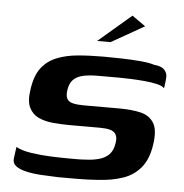

<svg xmlns="http://www.w3.org/2000/svg" viewBox="-48 -675 697 726"><g transform="rotate(5 300.5 -311.5)"><path d="M32 -95Q54 -83 90.5 -77.5Q127 -72 166.5 -70.5Q206 -69 236 -69Q248 -69 264.5 -69Q281 -69 293 -70Q324 -71 347.5 -77.5Q371 -84 385.5 -99Q400 -114 404 -141Q408 -163 401 -175Q394 -187 378.5 -191Q363 -195 339 -195Q326 -195 311 -195Q296 -195 275 -195Q254 -195 223 -195Q192 -195 161 -198Q130 -201 106.5 -212Q83 -223 71 -247.5Q59 -272 66 -316Q73 -368 95 -397.5Q117 -427 152.5 -441.5Q188 -456 233 -460Q278 -464 332 -464Q364 -464 401.5 -463Q439 -462 472.5 -459Q506 -456 523 -450Q551 -448 563.5 -434.5Q576 -421 573 -401Q573 -398 572 -390Q571 -382 570 -374Q569 -366 568 -365Q562 -373 541.5 -378Q521 -383 493.5 -385.5Q466 -388 439.5 -389Q413 -390 394 -390H315Q283 -390 260 -385Q237 -380 223 -366.5Q209 -353 205 -326Q202 -305 208 -293.5Q214 -282 230.5 -278Q247 -274 271 -274Q325 -274 359 -274Q393 -274 407 -274Q454 -274 488 -266Q522 -258 538.5 -231Q555 -204 546 -147Q538 -93 511.5 -61Q485 -29 444 -15Q403 -1 351 2Q310 5 274.5 5Q239 5 198 5Q165 4 133 2Q101 0 76 -6Q51 -12 37.5 -22.5Q24 -33 26 -51ZM301 -521 426 -628 477 -592 352 -521Z"/></g></svg>

Font: Genos Thin SemiBold
Style: Italic
Weight: 600
Italic angle: -8°
Version: Version 1.010